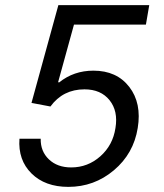

<svg xmlns="http://www.w3.org/2000/svg" viewBox="-20 -720 640 750"><path d="M139 -178Q138 -129 171 -97.5Q204 -66 258 -66Q323 -66 372 -109.5Q421 -153 431 -220Q442 -286 408 -328.5Q374 -371 310 -371Q226 -371 177 -304L103 -318L208 -700H563L550 -624H269L207 -399L211 -398Q268 -444 345 -444Q436 -444 485 -380.5Q534 -317 518 -220Q502 -120 425 -55Q348 10 247 10Q156 10 103 -42.5Q50 -95 56 -178Z"/></svg>

Font: CommitMono
Style: Italic
Weight: 400
Monospace: yes
Designer: Eigil Nikolajsen
Foundry: Eigil Nikolajsen
Version: Version 1.143